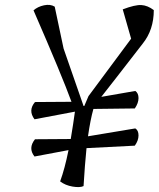

<svg xmlns="http://www.w3.org/2000/svg" viewBox="-20 -755 644 779"><path d="M527 -315 359 -313Q347 -271 337 -202L529 -234Q542 -226 542 -205.5Q542 -185 527 -164L331 -154Q324 -84 319 0Q304 7 274.5 2Q245 -3 224 -19Q243 -71 258 -146L120 -120Q93 -154 122 -190L267 -191Q278 -257 284 -302L120 -271Q93 -307 122 -341L270 -342Q233 -444 116 -713Q133 -728 158.5 -733.5Q184 -739 202 -728L238 -558L319 -325H322L339 -365L512 -598L478 -717Q528 -736 553.5 -734.5Q579 -733 604 -714Q604 -634 559 -578Q501 -503 455.5 -444.5Q410 -386 391 -362L529 -386Q542 -377 542 -357Q542 -337 527 -315Z"/></svg>

Font: Tillana
Style: Regular
Weight: 400
Designer: Lipi Raval (Devanagari, Latin), Jonny Pinhorn (Latin)
Foundry: Indian Type Foundry
Version: Version 2.002;PS 1.0;hotconv 1.0.79;makeotf.lib2.5.61930; tt